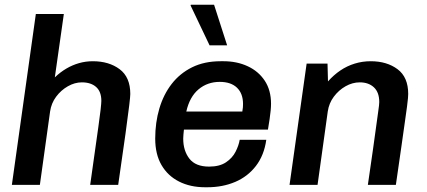

<svg xmlns="http://www.w3.org/2000/svg" viewBox="-20 -779 1799 809"><path d="M30 0 131 -720H249L211 -453Q234 -475 259.5 -490Q285 -505 313 -513Q341 -521 371 -521Q439 -521 484 -487.5Q529 -454 529 -383Q529 -373 524.5 -335Q520 -297 509 -217Q498 -137 478 0H360Q371 -77 379.5 -138.5Q388 -200 394.5 -245Q401 -290 404 -317.5Q407 -345 407 -354Q407 -393 385 -412.5Q363 -432 325 -432Q295 -432 266 -415.5Q237 -399 216.5 -371.5Q196 -344 191 -309L148 0Z M844 10Q782 10 734.5 -14Q687 -38 660.5 -83.5Q634 -129 634 -195Q634 -263 651.5 -322Q669 -381 703.5 -425.5Q738 -470 789.5 -495.5Q841 -521 910 -521H922Q978 -521 1023.5 -500Q1069 -479 1095.5 -439Q1122 -399 1122 -342Q1122 -330 1120.5 -313.5Q1119 -297 1116 -277Q1113 -257 1109 -233H755Q754 -224 753 -213Q752 -202 752 -195Q752 -144 778 -110.5Q804 -77 861 -77Q905 -77 932 -95Q959 -113 972.5 -139.5Q986 -166 990 -190H1102Q1093 -125 1058.5 -80Q1024 -35 971 -12.5Q918 10 854 10ZM765 -309H1001Q1003 -320 1003.5 -327Q1004 -334 1004 -341Q1004 -385 978.5 -409.5Q953 -434 906 -434Q854 -434 816.5 -402.5Q779 -371 765 -309ZM863 -588 783 -756 784 -759H882L937 -588Z M1200 0 1272 -511H1360L1362 -436Q1386 -463 1414 -482Q1442 -501 1474.5 -511Q1507 -521 1542 -521Q1610 -521 1655 -487.5Q1700 -454 1700 -383Q1700 -377 1699 -365Q1698 -353 1695 -330Q1692 -307 1686 -265.5Q1680 -224 1671 -159.5Q1662 -95 1648 0H1530Q1543 -89 1551.5 -149Q1560 -209 1565 -246.5Q1570 -284 1573 -304.5Q1576 -325 1577 -334.5Q1578 -344 1578 -349Q1578 -390 1555.5 -411Q1533 -432 1496 -432Q1465 -432 1436 -415.5Q1407 -399 1386.5 -371.5Q1366 -344 1361 -309L1318 0Z"/></svg>

Font: Chivo Medium Medium
Style: Italic
Weight: 500
Italic angle: -8.05°
Version: Version 2.002